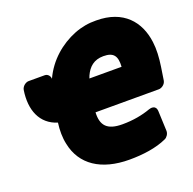

<svg xmlns="http://www.w3.org/2000/svg" viewBox="-139 -899 1094 1088"><g transform="rotate(-20 408.0 -355.0)"><path d="M492 -154C400 -154 367 -191 371 -270H753C769 -270 792 -284 796 -307L808 -385C816 -438 819 -488 813 -533C797 -660 716 -758 552 -758C507 -759 462 -751 419 -734C331 -699 249 -631 204 -533C204 -548 192 -566 172 -566H75C59 -566 36 -551 32 -528C14 -412 51 -319 151 -288C145 -244 145 -199 154 -159C181 -26 291 48 461 48C543 48 624 37 687 8C701 2 713 -16 713 -33L708 -154C706 -194 672 -186 661 -182C614 -165 557 -154 492 -154ZM598 -462H404C406 -466 408 -473 410 -478C431 -524 464 -554 521 -554C583 -554 602 -526 598 -462Z"/></g></svg>

Font: Asimov Print
Style: EIt
Weight: 500
Designer: Google
Version: Version 2.000980; 2014